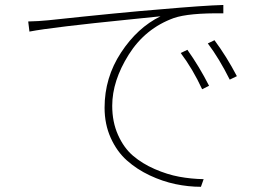

<svg xmlns="http://www.w3.org/2000/svg" viewBox="-20 -716 1040 761"><path d="M696.3 -505.9 722.7 -518.6Q770.5 -451.2 808.6 -376L781.2 -362.3Q744.1 -442.4 696.3 -505.9ZM803.7 -543.9 830.1 -556.6Q877.9 -492.2 918.9 -414.1L890.6 -400.4Q848.6 -484.4 803.7 -543.9ZM96.7 -590.8 91.8 -630.9Q133.8 -631.8 171.9 -635.7Q463.9 -667 612.3 -678.7Q790 -694.3 865.2 -696.3V-663.1Q728.5 -665 668.9 -644.5Q555.7 -603.5 490.2 -499.5Q424.8 -395.5 424.8 -296.9Q424.8 -232.4 447.8 -181.2Q470.7 -129.9 507.3 -98.6Q543.9 -67.4 593.3 -45.9Q642.6 -24.4 689.9 -15.6Q737.3 -6.8 787.1 -5.9L776.4 24.4Q726.6 24.4 675.3 13.7Q624 2.9 573.2 -21Q522.5 -44.9 482.9 -80.1Q443.4 -115.2 418.9 -169.4Q394.5 -223.6 394.5 -289.1Q394.5 -408.2 459.5 -507.3Q524.4 -606.4 616.2 -651.4Q609.4 -650.4 477.5 -637.2Q345.7 -624 243.7 -611.8Q141.6 -599.6 96.7 -590.8Z"/></svg>

Font: Gen Shin Gothic Monospace ExtraLight
Style: Regular
Weight: 200
Designer: [Source Han Sans]
Ryoko NISHIZUKA  (kana & ideographs); Paul D. Hunt (Latin, Greek & Cyrillic); Wenlong ZHANG  (bopomofo
Version: Version 1.002.20150607